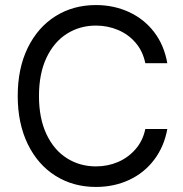

<svg xmlns="http://www.w3.org/2000/svg" viewBox="-20 -737 733 767"><path d="M363.3 -634.8Q298.8 -634.8 247.1 -602.1Q195.3 -569.3 165.5 -505.9Q135.7 -442.4 135.7 -353.5Q135.7 -264.6 165.5 -201.2Q195.3 -137.7 247.1 -105Q298.8 -72.3 363.3 -72.3Q410.2 -72.3 451.2 -89.8Q492.2 -107.4 521.5 -141.1Q550.8 -174.8 560.5 -221.7H648.4Q635.7 -151.4 595.7 -98.6Q555.7 -45.9 495.6 -18.1Q435.5 9.8 363.3 9.8Q272.5 9.8 201.7 -34.7Q130.9 -79.1 90.8 -161.6Q50.8 -244.1 50.8 -353.5Q50.8 -463.9 90.8 -545.9Q130.9 -627.9 201.7 -672.4Q272.5 -716.8 363.3 -716.8Q434.6 -716.8 495.1 -689Q555.7 -661.1 595.7 -608.9Q635.7 -556.6 648.4 -484.4H560.5Q550.8 -532.2 522 -565.9Q493.2 -599.6 451.7 -617.2Q410.2 -634.8 363.3 -634.8Z"/></svg>

Font: Pretendard Std Variable
Style: Regular
Weight: 400
Designer: Base glyphs from Inter by Rasmus Andersson; Hangeul glyphs from Noto Sans CJK(Source Han Sans) by Jang Soo-young and Kan
Foundry: Kil Hyung-jin
Version: Version 1.309;Glyphs 3.2 (3225)